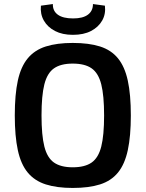

<svg xmlns="http://www.w3.org/2000/svg" viewBox="-20 -915 719 948"><path d="M339 -703Q419 -703 474 -685.5Q529 -668 562.5 -627Q596 -586 611 -517Q626 -448 626 -345Q626 -243 611 -173.5Q596 -104 562.5 -63Q529 -22 474 -4.5Q419 13 339 13Q261 13 206 -4.5Q151 -22 117 -63Q83 -104 68 -173.5Q53 -243 53 -345Q53 -448 68 -517Q83 -586 117 -627Q151 -668 206 -685.5Q261 -703 339 -703ZM339 -601Q280 -601 246.5 -577.5Q213 -554 199 -498.5Q185 -443 185 -345Q185 -247 199 -191.5Q213 -136 246.5 -112.5Q280 -89 339 -89Q399 -89 432.5 -112.5Q466 -136 480 -191.5Q494 -247 494 -345Q494 -443 480 -498.5Q466 -554 432.5 -577.5Q399 -601 339 -601ZM439 -895 498 -887Q503 -846 484.5 -813.5Q466 -781 429.5 -762Q393 -743 340 -743Q288 -743 251.5 -762Q215 -781 196.5 -813.5Q178 -846 182 -887L241 -895Q240 -861 265.5 -842.5Q291 -824 341 -824Q389 -824 414 -842.5Q439 -861 439 -895Z"/></svg>

Font: Exo 2 SemiBold
Style: Regular
Weight: 600
Designer: Natanael Gama
Foundry: Natanael Gama
Version: Version 2.010